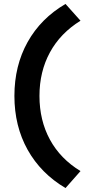

<svg xmlns="http://www.w3.org/2000/svg" viewBox="-20 -734 452 973"><path d="M312 219Q187 145 120 25Q53 -95 53 -248Q53 -401 120 -521Q187 -641 312 -714L388 -629Q286 -566 233 -468.5Q180 -371 180 -248Q180 -124 233 -26.5Q286 71 388 133Z"/></svg>

Font: Red Hat Display
Style: Bold
Weight: 700
Designer: Pentagram, MCKL
Foundry: Pentagram, MCKL
Version: Version 1.023; ttfautohint (v1.8.3)